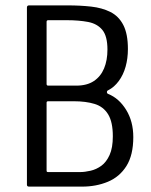

<svg xmlns="http://www.w3.org/2000/svg" viewBox="-20 -693 562 713"><path d="M475 -184Q475 -117 449.5 -76.5Q424 -36 380.5 -18Q337 0 285 0H88Q80 0 80 -7V-665Q80 -673 88 -673H231Q278 -673 318.5 -668.5Q359 -664 390 -648.5Q421 -633 438 -600Q455 -567 455 -511Q455 -476 446.5 -445.5Q438 -415 421 -392Q404 -369 382 -358Q377 -356 377 -351Q377 -346 382 -344Q422 -328 448.5 -285Q475 -242 475 -184ZM399 -187Q399 -240 381.5 -268.5Q364 -297 331.5 -307Q299 -317 254 -317H159Q153 -317 153 -312V-60Q153 -57 154 -55.5Q155 -54 159 -54H277Q295 -54 316.5 -59Q338 -64 356.5 -77.5Q375 -91 387 -117.5Q399 -144 399 -187ZM379 -509Q379 -559 360 -582Q341 -605 307 -611.5Q273 -618 228 -618H159Q153 -618 153 -612V-381Q153 -375 159 -375H263Q303 -375 328.5 -392Q354 -409 366.5 -439Q379 -469 379 -509Z"/></svg>

Font: Glory Thin
Style: Regular
Weight: 400
Version: Version 1.011